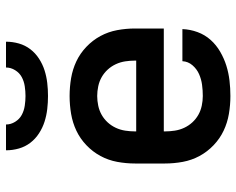

<svg xmlns="http://www.w3.org/2000/svg" viewBox="-94 -686 788 640"><g transform="rotate(-90 300.0 -366.0)"><path d="M300 8Q270 8 240.5 3Q211 -2 184.5 -14.5Q158 -27 136 -48Q114 -69 100 -95Q86 -121 80.5 -150.5Q75 -180 75 -210V-310Q75 -340 80.5 -369.5Q86 -399 100 -425Q114 -451 136 -472Q158 -493 184.5 -505.5Q211 -518 240.5 -523Q270 -528 300 -528Q330 -528 359.5 -523Q389 -518 415.5 -505.5Q442 -493 464 -472Q486 -451 500 -425Q514 -399 519.5 -369.5Q525 -340 525 -310V-214H182V-210Q182 -194 184.5 -177.5Q187 -161 194 -146Q201 -131 212 -119Q223 -107 237 -99Q251 -91 267.5 -87.5Q284 -84 300 -84Q319 -84 337.5 -86.5Q356 -89 373 -96.5Q390 -104 402.5 -118.5Q415 -133 416 -152H523Q522 -126 513 -101.5Q504 -77 487 -58Q470 -39 447.5 -26Q425 -13 401 -5.5Q377 2 351.5 5Q326 8 300 8ZM182 -306H418V-310Q418 -326 415.5 -342.5Q413 -359 406 -374Q399 -389 388 -401Q377 -413 363 -421Q349 -429 332.5 -432.5Q316 -436 300 -436Q284 -436 267.5 -432.5Q251 -429 237 -421Q223 -413 212 -401Q201 -389 194 -374Q187 -359 184.5 -342.5Q182 -326 182 -310ZM300 -600Q278 -600 256.5 -602.5Q235 -605 214.5 -611.5Q194 -618 175.5 -630Q157 -642 144 -659Q131 -676 125 -697Q119 -718 119 -740H205Q205 -724 214 -709.5Q223 -695 237 -687.5Q251 -680 267.5 -677.5Q284 -675 300 -675Q316 -675 332.5 -677.5Q349 -680 363 -687.5Q377 -695 386 -709.5Q395 -724 395 -740H481Q481 -718 475 -697Q469 -676 456 -659Q443 -642 424.5 -630Q406 -618 385.5 -611.5Q365 -605 343.5 -602.5Q322 -600 300 -600Z"/></g></svg>

Font: Iosevka Aile Semibold
Style: Regular
Weight: 600
Designer: Belleve Invis
Foundry: Belleve Invis
Version: Version 31.1.0; ttfautohint (v1.8.4)